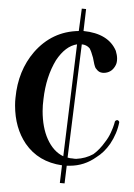

<svg xmlns="http://www.w3.org/2000/svg" viewBox="-20 -311 312 446"><path d="M159 -208Q132 -204 110 -171Q87 -133 81 -81Q79 -66 79 -53Q79 -15 91 12Q104 41 127 52ZM170 -291 180 -290 174 -239Q232 -233 249 -193Q252 -183 252 -175Q252 -166 249 -160Q241 -144 225 -142Q217 -141 211 -144Q206 -147 202 -153Q199 -159 196 -177Q192 -192 188 -199Q181 -207 170 -208L137 55Q143 57 148 57Q153 58 157 58Q179 57 197 47Q212 36 224 19Q232 9 237.5 -3Q243 -15 245 -22L247 -29Q249 -32 253 -32Q257 -30 257 -27Q252 -1 236 23Q222 43 204 54Q176 74 142 74Q141 74 139 74Q137 74 135 74L130 115L119 114L124 73Q69 65 40 23Q15 -14 15 -66Q15 -76 16 -84Q22 -147 59 -190Q101 -238 163 -239Z"/></svg>

Font: Maria
Style: Christmas
Weight: 400
Designer: Muhammad Yoni
Version: Version 001.000